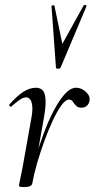

<svg xmlns="http://www.w3.org/2000/svg" viewBox="-20 -751 384 779"><path d="M111 -7 101 -8Q109 -53 123.5 -105.5Q138 -158 157 -209Q176 -260 198 -302Q220 -344 243 -369.5Q266 -395 289 -395Q303 -395 316 -387.5Q329 -380 337.5 -368Q346 -356 343 -341Q340 -328 331.5 -321Q323 -314 311 -314Q296 -314 288.5 -322Q281 -330 275.5 -338.5Q270 -347 260 -347Q246 -347 229 -323.5Q212 -300 194 -261.5Q176 -223 159.5 -177.5Q143 -132 130 -87Q117 -42 111 -7ZM79 8Q65 8 61 6.5Q57 5 57 2Q57 -2 62.5 -26.5Q68 -51 72 -74L105 -259Q113 -299 111 -319.5Q109 -340 102 -348Q95 -356 87 -356Q73 -356 57 -344Q41 -332 26 -319Q24 -316 20 -320Q16 -324 18 -327Q48 -361 74 -378Q100 -395 126 -395Q144 -395 154 -383.5Q164 -372 165 -343Q166 -314 156 -261L111 -7Q108 8 79 8ZM207 -477 189 -726Q189 -729 195 -729.5Q201 -730 201 -727L233 -573L320 -730Q322 -732 327 -730.5Q332 -729 331 -726L226 -477Q224 -472 215.5 -472Q207 -472 207 -477Z"/></svg>

Font: Cormorant
Style: Italic
Weight: 400
Italic angle: -10°
Designer: Christian Thalmann (Catharsis Fonts)
Foundry: Catharsis Fonts
Version: Version 4.000